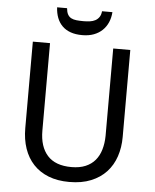

<svg xmlns="http://www.w3.org/2000/svg" viewBox="-60 -956 819 1017"><g transform="rotate(5 349.0 -448.0)"><path d="M607.9 -714.8V-252Q607.9 -196.3 591.8 -148.4Q575.7 -100.6 543.2 -65.4Q510.7 -30.3 461.7 -10.3Q412.6 9.8 346.2 9.8Q283.7 9.8 235.8 -9Q188 -27.8 155.5 -62.5Q123 -97.2 106.4 -145.8Q89.8 -194.3 89.8 -253.9V-713.9H181.2V-249Q181.2 -163.6 223.4 -116.7Q265.6 -69.8 351.1 -69.8Q394.5 -69.8 425.8 -83Q457 -96.2 477.1 -120.1Q497.1 -144 506.8 -177.2Q516.6 -210.4 517.1 -250V-714.8ZM496.1 -906.2Q494.1 -876.5 483.4 -851.8Q472.7 -827.1 453.9 -809.1Q435.1 -791 408.4 -781Q381.8 -771 347.2 -771Q311.5 -771 284.9 -780.5Q258.3 -790 240.5 -807.9Q222.7 -825.7 213.1 -850.6Q203.6 -875.5 202.1 -906.2H254.9Q256.8 -885.3 263.7 -873Q270.5 -860.8 282.2 -854.7Q293.9 -848.6 310.3 -846.9Q326.7 -845.2 348.1 -845.2Q365.7 -845.2 381.6 -847.4Q397.5 -849.6 409.9 -856.2Q422.4 -862.8 430.7 -874.8Q439 -886.7 440.9 -906.2Z"/></g></svg>

Font: Genotype
Style: Regular
Weight: 400
Foundry: Ascender Corporation
Version: Version 1.00